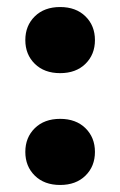

<svg xmlns="http://www.w3.org/2000/svg" viewBox="-20 -516 342 546"><path d="M151 -308Q106 -308 79 -334.5Q52 -361 52 -402Q52 -443 79 -469.5Q106 -496 151 -496Q196 -496 223 -469.5Q250 -443 250 -402Q250 -361 223 -334.5Q196 -308 151 -308ZM151 10Q106 10 79 -16.5Q52 -43 52 -84Q52 -125 79 -151.5Q106 -178 151 -178Q196 -178 223 -151.5Q250 -125 250 -84Q250 -43 223 -16.5Q196 10 151 10Z"/></svg>

Font: Gantari Black
Style: Regular
Weight: 900
Version: Version 1.000